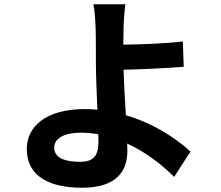

<svg xmlns="http://www.w3.org/2000/svg" viewBox="-20 -822 1040 903"><path d="M442 -191 443 -156C443 -89 420 -61 356 -61C286 -61 235 -79 235 -128C235 -171 282 -198 360 -198C388 -198 416 -195 442 -191ZM570 -802H419C425 -777 428 -734 430 -685C431 -642 431 -583 431 -522C431 -469 435 -384 438 -306C419 -308 399 -309 379 -309C195 -309 106 -226 106 -122C106 14 223 61 366 61C534 61 579 -23 579 -112L578 -147C667 -106 742 -47 799 10L876 -109C807 -173 699 -243 572 -280C567 -354 563 -434 561 -494C642 -496 760 -501 844 -508L840 -627C757 -617 640 -613 560 -612L561 -685C562 -724 565 -773 570 -802Z"/></svg>

Font: Noto Sans Mono CJK TC
Style: Bold
Weight: 700
Designer: Ryoko NISHIZUKA 西塚涼子 (kana, bopomofo & ideographs); Paul D. Hunt (Latin, Greek & Cyrillic); Sandoll Communications 산돌커뮤니
Foundry: Adobe
Version: Version 2.004;hotconv 1.0.118;makeotfexe 2.5.65603